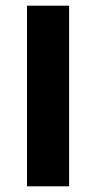

<svg xmlns="http://www.w3.org/2000/svg" viewBox="-20 -655 338 675"><path d="M223 0H75V-635H223Z"/></svg>

Font: Gemunu Libre ExtraLight ExtraBold
Style: Regular
Weight: 800
Version: Version 1.100